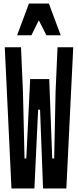

<svg xmlns="http://www.w3.org/2000/svg" viewBox="-20 -1068 440 1088"><path d="M7 -800 45 0H175L196 -446H207L224 0H356L395 -800H306L295 -550L287 -170H276L259 -620H151L129 -170H119L110 -550L99 -800ZM158 -868 200 -953 243 -868H324L257 -1048H144L77 -868Z"/></svg>

Font: Yard Headline
Style: Regular
Weight: 400
Monospace: yes
Designer: Roman Shamin
Foundry: Evil Martians
Version: Version 1.000